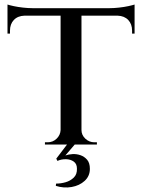

<svg xmlns="http://www.w3.org/2000/svg" viewBox="-20 -637 625 846"><path d="M339 -597V0H247V-597ZM573 -601V-568H13V-601ZM573 -570V-489H562V-502Q562 -531 545 -549Q528 -567 498 -568V-570ZM573 -617V-591L463 -601Q482 -601 504.5 -603.5Q527 -606 545.5 -610Q564 -614 573 -617ZM249 -64V0H178V-10Q179 -10 184.5 -10Q190 -10 190 -10Q213 -10 229.5 -26Q246 -42 247 -64ZM336 -64H339Q339 -42 356 -26Q373 -10 396 -10Q396 -10 401.5 -10Q407 -10 407 -10V0H336ZM88 -570V-568Q58 -567 41 -549Q24 -531 24 -502V-489H13V-570ZM13 -617Q22 -614 40.5 -610Q59 -606 81.5 -603.5Q104 -601 123 -601L13 -591ZM276 -1H310L268 48Q282 43 300 42Q318 41 335 47Q352 53 364 67Q376 81 376 107Q376 139 353 160Q330 181 295.5 187Q261 193 226 182L227 172Q248 172 269 166Q290 160 305 145.5Q320 131 319 106Q319 85 305 75Q291 65 271 64.5Q251 64 233 72Q233 72 230.5 67Q228 62 228 62Z"/></svg>

Font: Cinzel Eorzea
Style: Regular
Weight: 500
Designer: Natanael Gama
Version: Version 2.000